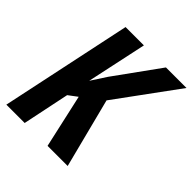

<svg xmlns="http://www.w3.org/2000/svg" viewBox="-193 -849 985 985"><g transform="rotate(45 299.5 -357.0)"><path d="M6 0 157 -714H290L220 -387L274 -470L450 -714H599L354 -379L451 0H305L240 -291L192 -255L139 0Z"/></g></svg>

Font: Noto Sans Condensed
Style: Bold Italic
Weight: 700
Width: 3
Italic angle: -12°
Designer: Monotype Design Team
Foundry: Monotype Imaging Inc.
Version: Version 2.013; ttfautohint (v1.8.4.7-5d5b)